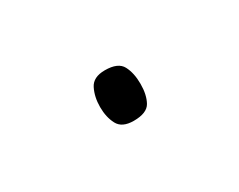

<svg xmlns="http://www.w3.org/2000/svg" viewBox="-30 -132 266 214"><g transform="rotate(-30 103.0 -25.5)"><path d="M78 -25Q78 -38 83 -48Q88 -58 103 -58Q120 -58 125 -48.5Q130 -39 130 -25Q130 -11 125 -2Q120 7 103 7Q88 7 83 -2.5Q78 -12 78 -25Z"/></g></svg>

Font: Noto Sans Bengali SemiCondensed Thin
Style: Regular
Weight: 100
Width: 4
Designer: Joana Ranito - Universal Thirst; Jelle Bosma - Monotype Design Team
Foundry: Universal Thirst ehf.
Version: Version 3.000; ttfautohint (v1.8.4.7-5d5b)